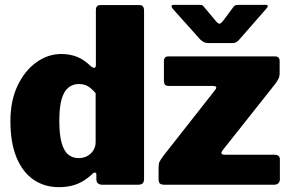

<svg xmlns="http://www.w3.org/2000/svg" viewBox="-20 -763 1200 793"><path d="M403 0Q393 0 385.5 -5Q378 -10 378 -23V-42Q378 -49 373 -50Q368 -51 363 -46Q344 -28 323.5 -15.5Q303 -3 278.5 3.5Q254 10 223 10Q164 10 119 -20.5Q74 -51 48.5 -112Q23 -173 23 -263Q23 -347 52.5 -409Q82 -471 130 -505.5Q178 -540 233 -540Q267 -540 296.5 -529Q326 -518 357 -488Q365 -482 370.5 -483Q376 -484 376 -496V-721Q376 -742 394 -742H556Q575 -742 575 -719V-25Q575 -12 569.5 -6Q564 0 548 0H403ZM375 -378Q359 -397 343.5 -406.5Q328 -416 305 -416Q282 -416 263.5 -402Q245 -388 235 -355Q225 -322 225 -264Q225 -207 234.5 -173Q244 -139 262 -124.5Q280 -110 305 -110Q325 -110 340.5 -118.5Q356 -127 365.5 -142Q375 -157 375 -176V-378ZM661 0Q646 0 640.5 -5Q635 -10 635 -25V-70Q635 -86 638.5 -94Q642 -102 656 -121L869 -392Q881 -408 859 -408H679Q666 -408 661.5 -413Q657 -418 657 -431V-510Q657 -530 675 -530H1116Q1135 -530 1135 -511V-459Q1135 -448 1131 -439.5Q1127 -431 1118 -418L900 -143Q886 -124 908 -124H1113Q1136 -124 1136 -105V-22Q1136 -13 1130 -6.5Q1124 0 1111 0H661ZM944 -734Q949 -741 955.5 -742Q962 -743 971 -743H1076Q1095 -743 1078 -725L967 -598Q962 -593 956 -589Q950 -585 939 -585H844Q830 -585 822 -589Q814 -593 807 -600L695 -725Q688 -733 688.5 -738Q689 -743 698 -743H797Q807 -743 812 -742.5Q817 -742 823 -734L869 -679Q881 -664 887 -665Q893 -666 903 -679Z"/></svg>

Font: Libre Franklin Black
Style: Regular
Weight: 900
Designer: Pablo Impallari, Rodrigo Fuenzalida, Nhung Nguyen
Foundry: Impallari Type
Version: Version 3.000